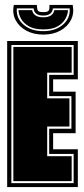

<svg xmlns="http://www.w3.org/2000/svg" viewBox="-20 -757 341 777"><path d="M9 0V-591H295V-436H195V-386H286V-218H195V-153H295V0ZM26 -16H278V-134H179V-236H269V-368H179V-454H278V-575H26ZM34 -24V-567H270V-463H171V-359H261V-245H171V-125H270V-24ZM155 -617Q116 -617 86.5 -633Q57 -649 43 -676Q29 -703 36 -737H129Q130 -719 133.5 -713.5Q137 -708 155 -708Q173 -708 177 -714Q181 -720 180 -737H274Q281 -703 267 -676Q253 -649 224 -633Q195 -617 155 -617ZM155 -631Q204 -631 234.5 -657Q265 -683 262 -723H194Q191 -694 155 -694Q119 -694 116 -723H48Q45 -683 75.5 -657Q106 -631 155 -631ZM155 -638Q119 -638 97 -650.5Q75 -663 65 -681.5Q55 -700 55 -716H110Q116 -687 155 -687Q194 -687 200 -716H255Q255 -700 245 -681.5Q235 -663 213.5 -650.5Q192 -638 155 -638Z"/></svg>

Font: Alumni Sans Collegiate One SC
Style: Regular
Weight: 400
Designer: Robert E. Leuschke
Foundry: Robert E. Leuschke
Version: Version 1.100